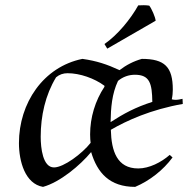

<svg xmlns="http://www.w3.org/2000/svg" viewBox="-20 -715 741 750"><path d="M54 -156C54 -85 78 3 148 15C214 -3 293 -69 336 -121C360 -40 408 15 508 15C565 -9 618 -51 654 -100L643 -110C610 -81 563 -57 520 -57C437 -57 415 -125 413 -208C475 -244 569 -287 694 -309L693 -329C684 -327 675 -325 665 -325C660 -325 655 -326 651 -327C654 -340 655 -354 655 -365C655 -454 623 -485 534 -485C502 -476 473 -461 447 -441C397 -464 358 -477 302 -485C149 -454 54 -312 54 -156ZM199 -413C212 -424 227 -429 244 -429C292 -429 349 -409 388 -380V-376C352 -322 332 -256 332 -190C332 -177 333 -164 334 -157C301 -115 229 -61 191 -61C147 -61 139 -137 139 -181C139 -262 157 -344 199 -413ZM575 -317C509 -296 463 -271 412 -238C413 -294 417 -348 441 -399C460 -415 483 -423 507 -423C565 -423 574 -389 575 -317ZM588 -634C587 -648 572 -682 563 -693C552 -695 532 -695 520 -694C490 -640 439 -578 388 -543L399 -525Z"/></svg>

Font: Almendra
Style: Regular
Weight: 400
Designer: Ana Sanfelippo
Foundry: Ana Sanfelippo
Version: Version 1.003